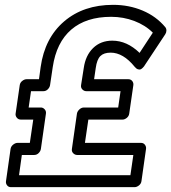

<svg xmlns="http://www.w3.org/2000/svg" viewBox="-20 -753 712 798"><path d="M4.9 0 23.9 -133.8Q25.4 -144.5 34.7 -151.9Q43.9 -159.2 53.2 -159.2H104L118.2 -255.9H66.9Q56.2 -255.9 49.8 -263.9Q43.5 -272 44.9 -280.8L62 -398.9Q63.5 -409.7 72.5 -416.7Q81.5 -423.8 90.8 -423.8H142.1L148.9 -474.1Q166 -595.2 246.6 -664.1Q327.1 -732.9 450.2 -732.9Q516.1 -732.9 572.8 -709Q629.4 -685.1 667 -640.1Q671.9 -633.8 671.6 -625.7Q671.4 -617.7 667 -610.8L581.1 -481Q580.1 -479.5 578.9 -477.5Q577.6 -475.6 573.2 -471.2Q568.8 -466.8 564.5 -464.8Q560.1 -462.9 553.2 -465.1Q546.4 -467.3 540 -475.1Q492.2 -534.2 439.9 -534.2Q411.6 -534.2 397.2 -520Q382.8 -505.9 377.9 -470.2L371.1 -423.8H513.2Q523.9 -423.8 529.8 -416Q535.6 -408.2 534.2 -398.9L517.1 -280.8Q515.6 -270 506.8 -262.9Q498 -255.9 488.8 -255.9H347.2L333 -159.2H565.9Q576.7 -159.2 582.5 -151.1Q588.4 -143.1 586.9 -133.8L567.9 0Q566.4 10.7 557.4 17.8Q548.3 24.9 539.1 24.9H25.9Q15.1 24.9 9.3 17.1Q3.4 9.3 4.9 0ZM59.1 -24.9H522L534.2 -108.9H300.8Q291.5 -108.9 284.4 -116Q277.3 -123 278.8 -133.8L299.8 -280.8Q301.3 -290 309.8 -298.1Q318.4 -306.2 329.1 -306.2H471.2L481 -374H338.9Q329.6 -374 322.5 -381.1Q315.4 -388.2 316.9 -398.9L328.1 -470.2Q335.4 -522.5 366.9 -553.2Q398.4 -584 446.8 -584Q507.8 -584 560.1 -533.2L615.2 -617.2Q584 -648.4 538.3 -665.8Q492.7 -683.1 441.9 -683.1Q337.9 -683.1 276.1 -629.9Q214.4 -576.7 199.2 -474.1L188 -398.9Q186.5 -389.6 178.7 -381.8Q170.9 -374 160.2 -374H108.9L99.1 -306.2H149.9Q158.7 -306.2 165.5 -298.8Q172.4 -291.5 170.9 -280.8L149.9 -133.8Q148.4 -124.5 140.6 -116.7Q132.8 -108.9 122.1 -108.9H70.8Z"/></svg>

Font: Trueno Bold Outline
Style: Italic
Weight: 700
Width: 6
Designer: Julieta Ulanovsky
Foundry: Julieta Ulanovsky
Version: Version 3.001b | FøM Fix